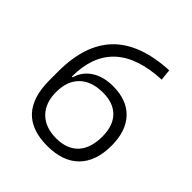

<svg xmlns="http://www.w3.org/2000/svg" viewBox="-192 -828 970 970"><g transform="rotate(45 293.0 -343.0)"><path d="M296.9 9.8Q70.3 9.8 70.3 -233.9V-296.4Q70.3 -487.3 167.2 -586.9Q264.2 -686.5 462.9 -696.3L469.2 -636.2Q137.7 -621.6 137.2 -326.2H142.6Q158.2 -380.4 204.8 -409.9Q251.5 -439.5 318.8 -439.5Q418.5 -439.5 472.4 -382.3Q526.4 -325.2 526.4 -221.2Q526.4 -109.4 467.3 -49.8Q408.2 9.8 296.9 9.8ZM301.8 -49.3Q378.9 -49.3 419.9 -93.5Q460.9 -137.7 460.9 -221.2Q460.9 -297.4 420.9 -338.9Q380.9 -380.4 306.6 -380.4Q225.1 -380.4 180.7 -337.2Q136.2 -293.9 136.2 -214.8Q136.2 -136.7 180.2 -93Q224.1 -49.3 301.8 -49.3Z"/></g></svg>

Font: CaskaydiaCove NFP Light
Style: Regular
Weight: 300
Designer: Aaron Bell
Foundry: Saja Typeworks
Version: Version 2111.001; VTT 6.35;Nerd Fonts 3.1.1